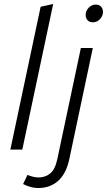

<svg xmlns="http://www.w3.org/2000/svg" viewBox="-20 -751 537 964"><path d="M32 0 184 -717 247 -731 92 0ZM410 -676Q410 -696 425 -712Q440 -728 461 -728Q478 -728 487.5 -717.5Q497 -707 497 -691Q497 -671 482 -655Q467 -639 446 -639Q429 -639 419.5 -649.5Q410 -660 410 -676ZM96 173 118 127Q129 132 144 136Q159 140 173 140Q208 140 232.5 119.5Q257 99 268 47L386 -510H446L328 48Q312 122 271.5 157.5Q231 193 173 193Q151 193 131 187Q111 181 96 173Z"/></svg>

Font: Radio Canada Light
Style: Italic
Weight: 300
Italic angle: -12°
Designer: Charles Daoud, Etienne Aubert Bonn, Alexandre Saumier Demers, Jacques Le Bailly
Foundry: Radio-Canada
Version: Version 2.104; ttfautohint (v1.8.4.7-5d5b);gftools[0.9.28.de